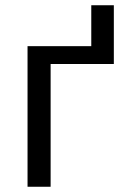

<svg xmlns="http://www.w3.org/2000/svg" viewBox="-20 -712 476 732"><path d="M414 -692V-468H173V0H85V-536H328V-692Z"/></svg>

Font: RS Noto Sans
Style: Regular
Weight: 400
Designer: Monotype Design Team
Foundry: Monotype Imaging Inc.
Version: Version 3.10